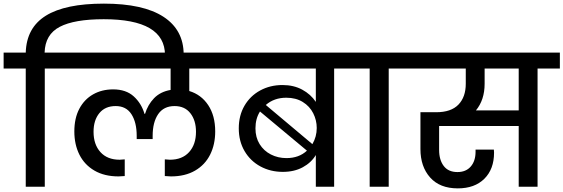

<svg xmlns="http://www.w3.org/2000/svg" viewBox="-44 -1030 3108 1059"><path d="M969 -729V-712H866V-726Q866 -924 528 -924Q366 -924 285.5 -882Q205 -840 202 -740H325V-652H203V0H98V-652H-24V-740H98Q102 -877 209 -943.5Q316 -1010 529 -1010Q746 -1010 857.5 -937.5Q969 -865 969 -729Z M1000 -652V-528Q1066 -508 1104.5 -450Q1143 -392 1143 -305Q1143 -233 1115 -177Q1087 -121 1032 -89Q977 -57 899 -57Q891 -57 865 -59V-151L893 -149Q961 -149 999 -191Q1037 -233 1037 -303Q1037 -366 1006 -405.5Q975 -445 919 -445Q859 -445 828.5 -400.5Q798 -356 798 -281V-263H710V-281Q710 -355 681 -400Q652 -445 594 -445Q536 -445 504 -406Q472 -367 472 -303Q472 -233 510 -191Q548 -149 616 -149L644 -151V-59Q618 -57 610 -57Q532 -57 477 -89Q422 -121 394 -177Q366 -233 366 -305Q366 -378 393.5 -430Q421 -482 469.5 -509.5Q518 -537 580 -537Q651 -537 693.5 -498.5Q736 -460 753 -402H756Q771 -452 805.5 -488Q840 -524 897 -534V-652H277V-740H1231V-652Z M1920 -740V-652H1799V0H1698V-175Q1673 -133 1626 -107.5Q1579 -82 1516 -82Q1448 -82 1392.5 -112Q1337 -142 1305 -196.5Q1273 -251 1273 -322Q1273 -393 1304.5 -447Q1336 -501 1391 -531Q1446 -561 1514 -561Q1576 -561 1623 -535.5Q1670 -510 1698 -468V-652H1184V-740ZM1422 -451 1679 -235Q1703 -276 1703 -324Q1703 -367 1683.5 -405.5Q1664 -444 1626 -467.5Q1588 -491 1535 -491Q1468 -491 1422 -451ZM1536 -158Q1605 -158 1649 -199L1390 -415Q1365 -376 1365 -322Q1365 -272 1388 -235Q1411 -198 1450 -178Q1489 -158 1536 -158Z M1995 0V-652H1873V-740H2222V-652H2100V0Z M3044 -652H2921V0H2817V-335H2378V-203Q2378 -148 2403.5 -114.5Q2429 -81 2479 -81Q2526 -81 2552.5 -111.5Q2579 -142 2579 -193V-205H2680Q2681 -198 2681 -188Q2681 -97 2627.5 -44Q2574 9 2481 9Q2382 9 2328.5 -51Q2275 -111 2275 -208V-411H2362Q2444 -411 2484.5 -453Q2525 -495 2525 -568V-652H2174V-740H3044ZM2817 -652H2629V-568Q2629 -479 2581 -421H2817Z"/></svg>

Font: Poppins Medium A&M
Style: Regular
Weight: 500
Designer: Ninad Kale (Devanagari), Jonny Pinhorn (Latin)
Foundry: Indian Type Foundry
Version: 4.004